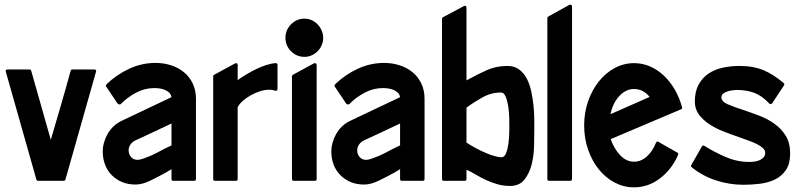

<svg xmlns="http://www.w3.org/2000/svg" viewBox="-20 -776 3433 824"><path d="M106 -478Q112 -478 114 -472L198 -176Q220 -251 241.5 -324.5Q263 -398 283 -472Q285 -478 291 -478H385Q389 -478 391.5 -475Q394 -472 392 -468L261 -6Q259 0 254 0H144Q138 0 136 -6L5 -468Q3 -472 5.5 -475Q8 -478 12 -478Z M821 -8Q821 0 813 0H723Q716 0 716 -8V-50L693 -36Q662 -19 626.5 -1.5Q591 16 562 16Q530 16 504.5 5.5Q479 -5 460 -24Q441 -43 431 -69Q421 -95 421 -126Q421 -145 426.5 -164.5Q432 -184 442 -201.5Q452 -219 466.5 -233Q481 -247 499 -256L716 -359Q714 -371 706 -378.5Q698 -386 687 -390.5Q676 -395 664 -396.5Q652 -398 642 -398Q601 -398 563.5 -378Q526 -358 498 -329Q495 -327 491 -328Q487 -329 485 -331L436 -404Q432 -409 437 -414Q479 -455 533.5 -480.5Q588 -506 648 -506Q682 -506 713.5 -496Q745 -486 769 -466.5Q793 -447 807 -418Q821 -389 821 -352ZM716 -246Q675 -227 636.5 -208.5Q598 -190 558 -172Q547 -166 539.5 -155Q532 -144 532 -131Q532 -114 542.5 -102Q553 -90 570 -90Q579 -90 592.5 -94.5Q606 -99 621.5 -105.5Q637 -112 653.5 -120.5Q670 -129 685 -137L716 -152Z M1000 -432Q1016 -444 1037 -456.5Q1058 -469 1079.5 -479.5Q1101 -490 1123 -497Q1145 -504 1163 -505Q1171 -505 1171 -497V-394Q1171 -390 1168 -387.5Q1165 -385 1160 -387Q1149 -391 1136 -391Q1117 -391 1096.5 -384.5Q1076 -378 1057 -367.5Q1038 -357 1022.5 -343.5Q1007 -330 1000 -316V-8Q1000 0 993 0H903Q895 0 895 -8V-449Q895 -453 899 -455L989 -504Q994 -506 997 -504Q1000 -502 1000 -497Z M1339 -8Q1339 0 1331 0H1241Q1233 0 1233 -8V-449Q1233 -453 1237 -455L1327 -504Q1332 -506 1335.5 -504Q1339 -502 1339 -497ZM1287 -532Q1253 -532 1229 -556Q1205 -580 1205 -614Q1205 -647 1229 -671.5Q1253 -696 1287 -696Q1303 -696 1317.5 -689.5Q1332 -683 1343 -671.5Q1354 -660 1360.5 -645Q1367 -630 1367 -614Q1367 -597 1360.5 -582Q1354 -567 1343 -556Q1332 -545 1317.5 -538.5Q1303 -532 1287 -532Z M1802 -8Q1802 0 1794 0H1704Q1697 0 1697 -8V-50L1674 -36Q1643 -19 1607.5 -1.5Q1572 16 1543 16Q1511 16 1485.5 5.5Q1460 -5 1441 -24Q1422 -43 1412 -69Q1402 -95 1402 -126Q1402 -145 1407.5 -164.5Q1413 -184 1423 -201.5Q1433 -219 1447.5 -233Q1462 -247 1480 -256L1697 -359Q1695 -371 1687 -378.5Q1679 -386 1668 -390.5Q1657 -395 1645 -396.5Q1633 -398 1623 -398Q1582 -398 1544.5 -378Q1507 -358 1479 -329Q1476 -327 1472 -328Q1468 -329 1466 -331L1417 -404Q1413 -409 1418 -414Q1460 -455 1514.5 -480.5Q1569 -506 1629 -506Q1663 -506 1694.5 -496Q1726 -486 1750 -466.5Q1774 -447 1788 -418Q1802 -389 1802 -352ZM1697 -246Q1656 -227 1617.5 -208.5Q1579 -190 1539 -172Q1528 -166 1520.5 -155Q1513 -144 1513 -131Q1513 -114 1523.5 -102Q1534 -90 1551 -90Q1560 -90 1573.5 -94.5Q1587 -99 1602.5 -105.5Q1618 -112 1634.5 -120.5Q1651 -129 1666 -137L1697 -152Z M1982 -431Q2031 -458 2070.5 -475.5Q2110 -493 2158 -493Q2188 -493 2208.5 -477.5Q2229 -462 2241.5 -437.5Q2254 -413 2260.5 -381.5Q2267 -350 2270 -319Q2273 -288 2273 -260Q2273 -232 2273 -213Q2273 -187 2272 -147Q2271 -107 2261.5 -69.5Q2252 -32 2230.5 -5Q2209 22 2169 22Q2141 22 2116 15Q2091 8 2068 -2.5Q2045 -13 2024 -25.5Q2003 -38 1982 -48V-8Q1982 0 1975 0H1885Q1877 0 1877 -8V-695Q1877 -700 1881 -702L1971 -750Q1976 -752 1979 -750Q1982 -748 1982 -743ZM1982 -164Q2000 -152 2021.5 -140.5Q2043 -129 2064 -120Q2085 -111 2103 -106Q2121 -101 2132 -101Q2145 -101 2152 -119Q2159 -137 2162 -160Q2165 -183 2165.5 -205.5Q2166 -228 2166 -237Q2166 -246 2165.5 -269.5Q2165 -293 2161.5 -317.5Q2158 -342 2150.5 -360.5Q2143 -379 2130 -379Q2088 -379 2050.5 -358Q2013 -337 1982 -314Z M2435 -8Q2435 0 2427 0H2337Q2329 0 2329 -8V-699Q2329 -703 2333 -705L2423 -755Q2428 -757 2431.5 -755Q2435 -753 2435 -748Z M2701 -505Q2737 -505 2769.5 -491Q2802 -477 2829 -451.5Q2856 -426 2876 -391.5Q2896 -357 2907 -316Q2909 -309 2903 -307L2601 -179Q2615 -138 2641.5 -110Q2668 -82 2701 -82Q2731 -82 2756 -104.5Q2781 -127 2795 -163Q2798 -171 2806 -167L2887 -121Q2893 -118 2890 -111Q2863 -49 2812.5 -10.5Q2762 28 2701 28Q2657 28 2618 7.5Q2579 -13 2550 -49Q2521 -85 2504 -133.5Q2487 -182 2487 -238Q2487 -293 2504 -341.5Q2521 -390 2550 -426.5Q2579 -463 2618 -484Q2657 -505 2701 -505ZM2768 -360Q2741 -394 2701 -394Q2666 -394 2638 -364Q2610 -334 2600 -286Z M3141 -390Q3134 -390 3123 -388.5Q3112 -387 3101.5 -383.5Q3091 -380 3083.5 -374Q3076 -368 3076 -359Q3076 -340 3103 -328.5Q3130 -317 3170 -304Q3203 -293 3238.5 -279.5Q3274 -266 3303.5 -245Q3333 -224 3352 -193.5Q3371 -163 3371 -117Q3371 -73 3353 -46.5Q3335 -20 3306.5 -6Q3278 8 3242 12.5Q3206 17 3171 17Q3111 17 3053.5 -1.5Q2996 -20 2949 -58Q2943 -62 2947 -68L2992 -147Q2995 -154 3003 -150Q3046 -123 3095 -102Q3144 -81 3195 -81Q3205 -81 3217.5 -82.5Q3230 -84 3240 -88.5Q3250 -93 3257 -100.5Q3264 -108 3264 -121Q3264 -131 3254.5 -140Q3245 -149 3229.5 -157Q3214 -165 3193 -172.5Q3172 -180 3150 -188Q3118 -199 3084.5 -212Q3051 -225 3024 -243Q2997 -261 2979.5 -284.5Q2962 -308 2962 -340Q2962 -383 2978 -412.5Q2994 -442 3020.5 -460Q3047 -478 3081.5 -485.5Q3116 -493 3154 -493Q3184 -493 3209 -488.5Q3234 -484 3256 -475Q3278 -466 3299 -452.5Q3320 -439 3343 -420Q3348 -415 3345 -410L3294 -333Q3292 -329 3288 -329Q3284 -329 3281 -332Q3252 -364 3218.5 -377Q3185 -390 3141 -390Z"/></svg>

Font: RonaldsonGothic
Style: Regular
Weight: 400
Designer: Mr. Robertson for MacKellar, Smiths & Jordan Co. Philadelphia
Foundry: CAT-Fonts Peter Wiegel
Version: Version 1.000